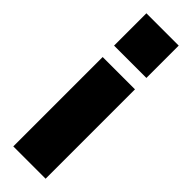

<svg xmlns="http://www.w3.org/2000/svg" viewBox="-242 -707 714 714"><g transform="rotate(45 115.0 -350.0)"><path d="M30 0V-470H200V0ZM30 -530V-700H200V-530Z"/></g></svg>

Font: Promplate
Style: Bold
Weight: 400
Designer: Evgeny Tarasenko
Foundry: Evgeny Tarasenko
Version: Version 1.000